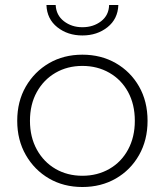

<svg xmlns="http://www.w3.org/2000/svg" viewBox="-20 -745 660 769"><path d="M310 4Q235 4 176.5 -30Q118 -64 83.5 -124Q49 -184 49 -261Q49 -339 83.5 -398.5Q118 -458 176.5 -492Q235 -526 310 -526Q385 -526 444 -492Q503 -458 537 -398.5Q571 -339 571 -261Q571 -184 537 -124Q503 -64 444 -30Q385 4 310 4ZM310 -41Q370 -41 418 -68.5Q466 -96 493 -146Q520 -196 520 -261Q520 -327 493 -376.5Q466 -426 418 -453.5Q370 -481 310 -481Q250 -481 202.5 -453.5Q155 -426 127.5 -376.5Q100 -327 100 -261Q100 -196 127.5 -146Q155 -96 202.5 -68.5Q250 -41 310 -41ZM310 -603Q251 -603 209.5 -636Q168 -669 166 -725H203Q205 -684 236 -660Q267 -636 310 -636Q354 -636 385 -660Q416 -684 417 -725H454Q452 -669 410.5 -636Q369 -603 310 -603Z"/></svg>

Font: MOST Montserrat Light
Style: Regular
Weight: 300
Designer: Julieta Ulanovsky
Foundry: Julieta Ulanovsky
Version: Version 8.000;March 11, 2024;FontCreator 15.0.0.2926 64-bit